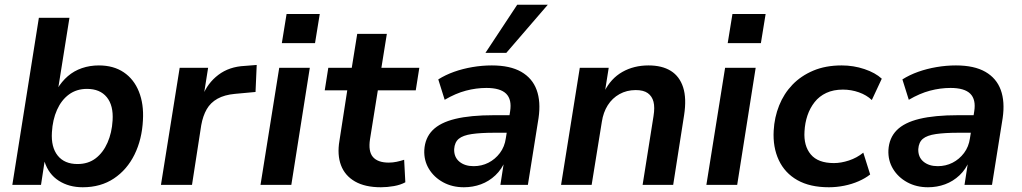

<svg xmlns="http://www.w3.org/2000/svg" viewBox="-20 -780 4313 810"><path d="M329 10Q271 10 228 -17.5Q185 -45 168 -98L153 0H32L144 -705H273L225 -404H221Q240 -436 266 -458.5Q292 -481 325.5 -492.5Q359 -504 397 -504Q459 -504 502 -475Q545 -446 566 -393.5Q587 -341 583 -273Q579 -192 547.5 -128Q516 -64 460.5 -27Q405 10 329 10ZM307 -88Q352 -88 383.5 -112Q415 -136 433.5 -178Q452 -220 455 -272Q459 -335 430.5 -370Q402 -405 347 -405Q303 -405 271 -381.5Q239 -358 220.5 -316.5Q202 -275 199 -222Q195 -159 223.5 -123.5Q252 -88 307 -88Z M659 0 738 -494H858L839 -374H834Q855 -429 901 -464Q947 -499 1013 -502L1063 -506L1058 -392L971 -384Q927 -380 897.5 -363.5Q868 -347 852 -319Q836 -291 829 -252L790 0Z M1169 -598 1189 -721H1329L1309 -598ZM1079 0 1158 -494H1287L1209 0Z M1587 10Q1520 10 1477.5 -14.5Q1435 -39 1418.5 -83Q1402 -127 1412 -186L1445 -399H1350L1365 -494H1464L1487 -637H1612L1589 -494H1749L1734 -399H1574L1541 -193Q1533 -141 1553.5 -117.5Q1574 -94 1620 -94Q1637 -94 1653.5 -97.5Q1670 -101 1685 -106L1690 -11Q1670 0 1642 5Q1614 10 1587 10Z M1937 10Q1888 10 1849.5 -11Q1811 -32 1789.5 -67.5Q1768 -103 1770 -147Q1773 -198 1805 -230.5Q1837 -263 1901 -278.5Q1965 -294 2064 -294H2143L2132 -220H2067Q2008 -220 1970.5 -214.5Q1933 -209 1915.5 -194.5Q1898 -180 1896 -151Q1895 -117 1918 -98Q1941 -79 1978 -79Q2012 -79 2040.5 -93.5Q2069 -108 2089 -134.5Q2109 -161 2114 -197L2132 -310Q2140 -360 2115.5 -384.5Q2091 -409 2032 -409Q1989 -409 1945.5 -397.5Q1902 -386 1856 -359L1829 -445Q1859 -464 1895.5 -477Q1932 -490 1973 -497Q2014 -504 2055 -504Q2132 -504 2179 -477Q2226 -450 2244 -400.5Q2262 -351 2252 -282L2207 0H2091L2107 -103H2112Q2097 -66 2070 -40.5Q2043 -15 2009 -2.5Q1975 10 1937 10ZM2028 -557 2162 -760H2291L2116 -557Z M2347 0 2426 -494H2548L2532 -393H2529Q2557 -449 2605.5 -476.5Q2654 -504 2716 -504Q2773 -504 2810 -481Q2847 -458 2862 -411.5Q2877 -365 2866 -294L2820 0H2691L2737 -290Q2743 -327 2737 -350.5Q2731 -374 2713 -387Q2695 -400 2662 -400Q2624 -400 2593.5 -383Q2563 -366 2544 -336Q2525 -306 2519 -266L2476 0Z M3050 -598 3070 -721H3210L3190 -598ZM2960 0 3039 -494H3168L3090 0Z M3477 10Q3397 10 3344 -20Q3291 -50 3265.5 -104.5Q3240 -159 3244 -229Q3247 -285 3267 -335Q3287 -385 3323 -422.5Q3359 -460 3411 -482Q3463 -504 3531 -504Q3581 -504 3627 -488.5Q3673 -473 3700 -448L3658 -358Q3636 -379 3603.5 -390.5Q3571 -402 3536 -402Q3496 -402 3466 -388Q3436 -374 3416.5 -349Q3397 -324 3386.5 -293Q3376 -262 3374 -226Q3370 -165 3400.5 -128.5Q3431 -92 3498 -92Q3528 -92 3561.5 -103Q3595 -114 3622 -136L3651 -44Q3631 -28 3602.5 -15.5Q3574 -3 3541.5 3.5Q3509 10 3477 10Z M3895 10Q3846 10 3807.5 -11Q3769 -32 3747.5 -67.5Q3726 -103 3728 -147Q3731 -198 3763 -230.5Q3795 -263 3859 -278.5Q3923 -294 4022 -294H4101L4090 -220H4025Q3966 -220 3928.5 -214.5Q3891 -209 3873.5 -194.5Q3856 -180 3854 -151Q3853 -117 3876 -98Q3899 -79 3936 -79Q3970 -79 3998.5 -93.5Q4027 -108 4047 -134.5Q4067 -161 4072 -197L4090 -310Q4098 -360 4073.5 -384.5Q4049 -409 3990 -409Q3947 -409 3903.5 -397.5Q3860 -386 3814 -359L3787 -445Q3817 -464 3853.5 -477Q3890 -490 3931 -497Q3972 -504 4013 -504Q4090 -504 4137 -477Q4184 -450 4202 -400.5Q4220 -351 4210 -282L4165 0H4049L4065 -103H4070Q4055 -66 4028 -40.5Q4001 -15 3967 -2.5Q3933 10 3895 10Z"/></svg>

Font: Nunito Sans 10pt
Style: Bold Italic
Weight: 700
Italic angle: -9°
Designer: Vernon Adams
Foundry: Vernon Adams
Version: Version 3.101;gftools[0.9.27]